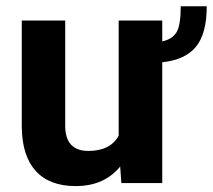

<svg xmlns="http://www.w3.org/2000/svg" viewBox="-20 -595 692 624"><path d="M651.9 -574.7Q651.9 -485.8 616.9 -443.1Q582 -400.4 507.3 -392.6V0H374.5L370.6 -53.7Q318.4 9.8 226.1 9.8Q141.1 9.8 96.4 -39.1Q51.8 -87.9 50.8 -182.1V-528.3H191.9V-187Q191.9 -104.5 267.1 -104.5Q338.9 -104.5 365.7 -154.3V-528.3H507.3V-460.4Q540.5 -467.8 554 -490.7Q567.4 -513.7 567.4 -574.7Z"/></svg>

Font: Robotiche
Style: Bold
Weight: 700
Designer: Google
Version: Version 2.001150; 2014